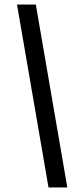

<svg xmlns="http://www.w3.org/2000/svg" viewBox="-20 -770 340 847"><path d="M194 57 55 -750H138L277 57Z"/></svg>

Font: Mulish ExtraLight SemiBold
Style: Italic
Weight: 600
Italic angle: -9°
Version: Version 3.603